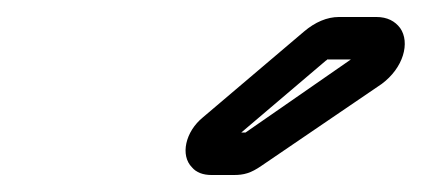

<svg xmlns="http://www.w3.org/2000/svg" viewBox="-20 -729 496 226"><path d="M264 -573 364 -658C365 -658 365 -659 365 -659H393L269 -573H268ZM229 -523H255C267 -523 275 -525 288 -534L429 -630C455 -649 463 -679 451 -696C445 -704 436 -709 423 -709H379C365 -709 351 -703 338 -692L219 -591C198 -574 192 -546 206 -532C211 -526 219 -523 229 -523Z"/></svg>

Font: DIN Rundschrift
Style: MittelKontKu
Weight: 400
Version: Version 1.027